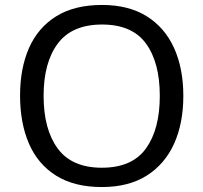

<svg xmlns="http://www.w3.org/2000/svg" viewBox="-20 -745 821 775"><path d="M720 -358Q720 -247 682.5 -164.5Q645 -82 572 -36Q499 10 391 10Q280 10 206.5 -36Q133 -82 97 -165Q61 -248 61 -359Q61 -469 97 -551Q133 -633 206.5 -679Q280 -725 392 -725Q499 -725 572 -679.5Q645 -634 682.5 -551.5Q720 -469 720 -358ZM156 -358Q156 -223 213 -145.5Q270 -68 391 -68Q513 -68 569 -145.5Q625 -223 625 -358Q625 -493 569 -569.5Q513 -646 392 -646Q271 -646 213.5 -569.5Q156 -493 156 -358Z"/></svg>

Font: Noto Sans Javanese
Style: Regular
Weight: 400
Designer: Monotype Design Team
Foundry: Monotype Imaging Inc.
Version: Version 2.004